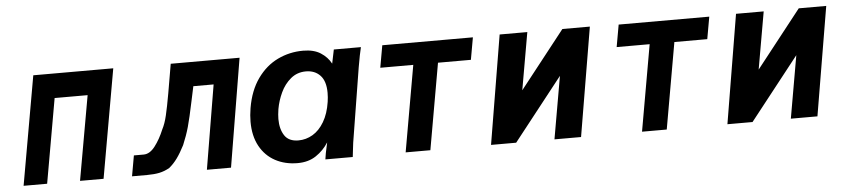

<svg xmlns="http://www.w3.org/2000/svg" viewBox="-38 -762 4277 971"><g transform="rotate(-5 2100.0 -276.0)"><path d="M147 -552.5H553L455.5 0H336L412 -428.5H244.5L169 0H49.5Z M618.5 -104.5H668Q699.5 -104.5 726.2 -139.5Q753 -174.5 773 -223Q787.5 -250.5 797.2 -292Q807 -333.5 819 -401.5L844.5 -550H1194L1102.5 0H980L1051.5 -427H948.5L932.5 -352Q915 -268 902.8 -224.2Q890.5 -180.5 871 -134.5Q851 -95.5 832.5 -70Q814 -44.5 791 -25.5Q765.5 -11 739.2 -5.5Q713 0 676 0H600Z M1221 -222.5Q1221 -255 1227 -291Q1242 -380 1284.8 -439.8Q1327.5 -499.5 1387.8 -528.5Q1448 -557.5 1517 -557.5Q1571 -557.5 1605.5 -535.5Q1640 -513.5 1658 -479.5L1672.5 -550H1810Q1802 -518.5 1790 -449L1729 -71.5Q1725.5 -48 1724 -30L1720.5 0H1581.5Q1583.5 -21 1598 -85Q1573 -45.5 1534.2 -19.5Q1495.5 6.5 1440.5 6.5Q1377 6.5 1327.2 -20.2Q1277.5 -47 1249.2 -98.5Q1221 -150 1221 -222.5ZM1618.5 -289Q1622 -312 1622 -334.5Q1622 -394 1594.5 -423Q1567 -452 1522 -452Q1477.5 -452 1445 -425Q1412.5 -398 1393.5 -357.2Q1374.5 -316.5 1367 -274Q1362.5 -245 1362.5 -224Q1362.5 -173 1384 -140.2Q1405.5 -107.5 1454.5 -107.5Q1493 -107.5 1527 -127.5Q1561 -147.5 1585.2 -188.5Q1609.5 -229.5 1618.5 -289Z M2066 -437.5H1898.5L1918.5 -550H2378.5L2358.5 -437.5H2191.5L2114.5 0H1989Z M2514.5 -552.5H2655L2604 -261.5L2833 -552.5H2972.5L2879.5 0H2744.5L2800 -317.5L2550 0H2422.5Z M3266 -437.5H3098.5L3118.5 -550H3578.5L3558.5 -437.5H3391.5L3314.5 0H3189Z M3714.5 -552.5H3855L3804 -261.5L4033 -552.5H4172.5L4079.5 0H3944.5L4000 -317.5L3750 0H3622.5Z"/></g></svg>

Font: JuliaMono ExtraBoldItalic
Style: Regular
Weight: 800
Italic angle: -9°
Monospace: yes
Designer: cormullion
Foundry: corm
Version: Version 0.049; ttfautohint (v1.8.4)